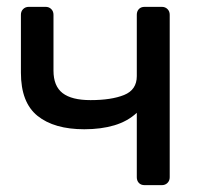

<svg xmlns="http://www.w3.org/2000/svg" viewBox="-20 -540 590 560"><path d="M402 0Q391 0 385 -6.5Q379 -13 379 -23V-211Q352 -186 313.5 -174.5Q275 -163 226 -163Q138 -163 89.5 -202Q41 -241 41 -328V-497Q41 -507 47.5 -513.5Q54 -520 64 -520H113Q123 -520 129.5 -513.5Q136 -507 136 -497V-334Q136 -289 162.5 -268.5Q189 -248 244 -248Q305 -248 342 -263Q379 -278 379 -318V-497Q379 -507 385 -513.5Q391 -520 402 -520H452Q462 -520 468.5 -513.5Q475 -507 475 -497V-23Q475 -13 468.5 -6.5Q462 0 452 0Z"/></svg>

Font: RubikRegular
Style: Regular
Weight: 400
Designer: Hubert and Fischer
Foundry: Hubert and Fischer
Version: Version 2.300;gftools[0.9.30]